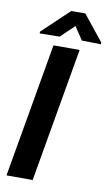

<svg xmlns="http://www.w3.org/2000/svg" viewBox="-99 -953 575 1002"><g transform="rotate(10 188.5 -452.0)"><path d="M272.9 -710.9 149.4 0H10.7L134.3 -710.9ZM269 -903.8 377.4 -768.6V-759.3L275.9 -761.2L230 -830.1L158.2 -761.2L52.7 -759.8V-769L194.3 -903.3Z"/></g></svg>

Font: Roboto Condensed
Style: Bold Italic
Weight: 700
Italic angle: -12°
Designer: Christian Robertson
Foundry: Google
Version: Version 3.0